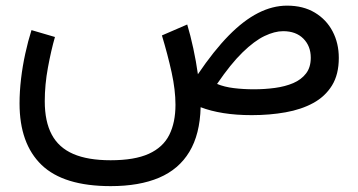

<svg xmlns="http://www.w3.org/2000/svg" viewBox="-20 -400 1245 667"><path d="M963.6 -291.7Q1008.1 -291.7 1033.8 -265.9Q1059.6 -240 1059.6 -199.5Q1059.6 -166 1043.1 -144.7Q1026.6 -123.3 998.7 -111.3Q970.7 -99.4 935.3 -94.6Q899.9 -89.8 862.3 -89.8Q825 -89.8 792.2 -93.9Q759.5 -97.9 734.1 -108.4Q781.5 -178 822.6 -218Q863.8 -258.1 899 -274.9Q934.3 -291.7 963.6 -291.7ZM977.3 -380.4Q926.8 -380.4 876.5 -354.7Q826.2 -329.1 774.5 -276.5Q722.9 -223.9 667.5 -142.1Q661.4 -186.3 651.5 -231.9Q641.6 -277.6 630.4 -314.9L542.5 -276.9Q562.7 -210 576.2 -148.6Q589.6 -87.2 589.6 -36.1Q589.6 25.6 568 68.7Q546.4 111.8 496.9 134.3Q447.5 156.7 364.3 156.7Q285.2 156.7 234.5 134.8Q183.8 112.8 159.7 67.4Q135.5 22 135.5 -48.3Q135.5 -105.7 146.5 -165.3Q157.5 -224.9 170.9 -271.5L89.4 -295.4Q77.4 -257.6 67.9 -214Q58.3 -170.4 53.1 -126.1Q47.9 -81.8 47.9 -40.8Q47.9 99.1 124.4 172.9Q200.9 246.6 364.5 246.6Q463.9 246.6 532.6 217.4Q601.3 188.2 637.9 127.4Q674.6 66.7 677 -27.6Q711.7 -14.2 756.1 -7.1Q800.5 0 854.7 0Q917 0 971.8 -9.8Q1026.6 -19.5 1068.1 -42.1Q1109.6 -64.7 1133.3 -103Q1157 -141.4 1157 -198.7Q1157 -249.8 1135.5 -290.9Q1114 -332 1073.7 -356.2Q1033.4 -380.4 977.3 -380.4Z"/></svg>

Font: Estedad-FD-VF Thin
Style: Regular
Weight: 100
Designer: Amin Abedi
Version: Version 5.0